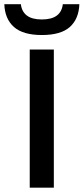

<svg xmlns="http://www.w3.org/2000/svg" viewBox="-44 -868 387 888"><path d="M205 0H93.5V-639H205ZM149.5 -706Q62.5 -706 20.5 -743.2Q-21.5 -780.5 -24 -848.5H52.5Q56.5 -814.5 80.2 -796.2Q104 -778 149.5 -778Q194.5 -778 218.5 -795.8Q242.5 -813.5 246.5 -848.5H323Q320.5 -780.5 279 -743.2Q237.5 -706 149.5 -706Z"/></svg>

Font: Anek Latin Expanded Medium
Style: Regular
Weight: 500
Width: 7
Designer: Yesha Goshar
Foundry: Ek Type
Version: Version 1.003